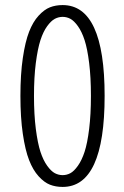

<svg xmlns="http://www.w3.org/2000/svg" viewBox="-20 -726 490 757"><path d="M227 11Q199.5 11 177 2.2Q154.5 -6.5 132.2 -31Q110 -55.5 94.8 -94.5Q79.5 -133.5 70 -198Q60.5 -262.5 60.5 -348Q60.5 -433 70 -497.5Q79.5 -562 94.8 -601Q110 -640 132.2 -664.2Q154.5 -688.5 177 -697.2Q199.5 -706 227 -706Q392.5 -706 392.5 -348Q392.5 11 227 11ZM338.5 -348Q338.5 -421 331.5 -477.5Q324.5 -534 313.5 -567.8Q302.5 -601.5 287.2 -622.8Q272 -644 257.5 -651.8Q243 -659.5 227 -659.5Q211 -659.5 196.2 -651.8Q181.5 -644 166 -622.8Q150.5 -601.5 139.5 -567.8Q128.5 -534 121.2 -477.5Q114 -421 114 -348Q114 -274.5 121.2 -217.8Q128.5 -161 139.5 -127.5Q150.5 -94 166 -72.5Q181.5 -51 196.2 -43.2Q211 -35.5 227 -35.5Q243 -35.5 257.5 -43.2Q272 -51 287.2 -72.5Q302.5 -94 313.5 -127.5Q324.5 -161 331.5 -217.8Q338.5 -274.5 338.5 -348Z"/></svg>

Font: League Mono Condensed UltraLight
Style: Regular
Weight: 200
Width: 1
Designer: Tyler Finck
Foundry: The League of Moveable Type / Tyler Finck
Version: Version 2.210